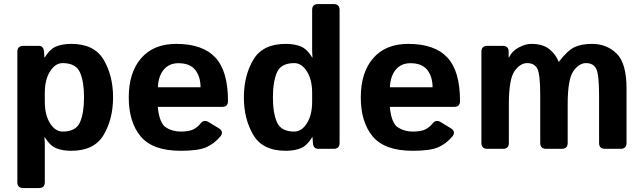

<svg xmlns="http://www.w3.org/2000/svg" viewBox="-20 -741 3205 956"><path d="M95.7 195.3Q66.4 195.3 66.4 166V-483.4Q66.4 -512.7 95.7 -512.7H172.9Q197.3 -512.7 199.2 -483.4L201.2 -455.1H203.1Q228.5 -497.1 259.8 -509.8Q291 -522.5 335 -522.5Q449.7 -522.5 496.3 -443.1Q543 -363.8 543 -256.3Q543 -148.9 496.3 -69.6Q449.7 9.8 335 9.8Q291 9.8 259.8 -2.9Q228.5 -15.6 203.1 -57.6H201.2Q203.1 -38.1 203.1 -18.6V166Q203.1 195.3 173.8 195.3ZM203.1 -234.4Q203.1 -168.5 229.2 -127.2Q255.4 -85.9 292 -85.9Q357.9 -85.9 378.2 -132.1Q398.4 -178.2 398.4 -256.3Q398.4 -334.5 378.2 -380.6Q357.9 -426.8 292 -426.8Q255.4 -426.8 229.2 -385.5Q203.1 -344.2 203.1 -278.3Z M621.1 -256.3Q621.1 -379.9 682.9 -451.2Q744.6 -522.5 857.4 -522.5Q988.3 -522.5 1051.8 -455.1Q1115.2 -387.7 1115.2 -238.3Q1115.2 -209 1087.9 -209H765.6Q773.4 -127.9 805.7 -106.9Q837.9 -85.9 880.4 -85.9Q920.9 -85.9 942.4 -96.7Q963.9 -107.4 978.5 -126Q995.1 -147.5 1019.5 -132.8L1068.4 -103Q1097.2 -85.4 1076.7 -61Q1046.9 -25.4 1006.8 -7.8Q966.8 9.8 880.4 9.8Q740.2 9.8 680.7 -61.5Q621.1 -132.8 621.1 -256.3ZM766.1 -306.6H978.5Q978.5 -359.4 952.1 -392.8Q925.8 -426.3 868.2 -426.3Q822.3 -426.3 795.4 -394.3Q768.6 -362.3 766.1 -306.6Z M1194.3 -256.3Q1194.3 -363.8 1241 -443.1Q1287.6 -522.5 1402.3 -522.5Q1446.3 -522.5 1477.5 -509.8Q1508.8 -497.1 1534.2 -455.1H1536.1Q1534.2 -474.6 1534.2 -494.1V-691.4Q1534.2 -720.7 1563.5 -720.7H1641.6Q1670.9 -720.7 1670.9 -691.4V-29.3Q1670.9 0 1641.6 0H1564.5Q1540 0 1538.1 -29.3L1536.1 -57.6H1534.2Q1508.8 -15.6 1477.5 -2.9Q1446.3 9.8 1402.3 9.8Q1287.6 9.8 1241 -69.6Q1194.3 -148.9 1194.3 -256.3ZM1338.9 -256.3Q1338.9 -178.2 1359.1 -132.1Q1379.4 -85.9 1445.3 -85.9Q1481.9 -85.9 1508.1 -127.2Q1534.2 -168.5 1534.2 -234.4V-278.3Q1534.2 -344.2 1508.1 -385.5Q1481.9 -426.8 1445.3 -426.8Q1379.4 -426.8 1359.1 -380.6Q1338.9 -334.5 1338.9 -256.3Z M1776.4 -256.3Q1776.4 -379.9 1838.1 -451.2Q1899.9 -522.5 2012.7 -522.5Q2143.6 -522.5 2207 -455.1Q2270.5 -387.7 2270.5 -238.3Q2270.5 -209 2243.2 -209H1920.9Q1928.7 -127.9 1960.9 -106.9Q1993.2 -85.9 2035.6 -85.9Q2076.2 -85.9 2097.7 -96.7Q2119.1 -107.4 2133.8 -126Q2150.4 -147.5 2174.8 -132.8L2223.6 -103Q2252.4 -85.4 2231.9 -61Q2202.1 -25.4 2162.1 -7.8Q2122.1 9.8 2035.6 9.8Q1895.5 9.8 1835.9 -61.5Q1776.4 -132.8 1776.4 -256.3ZM1921.4 -306.6H2133.8Q2133.8 -359.4 2107.4 -392.8Q2081.1 -426.3 2023.4 -426.3Q1977.5 -426.3 1950.7 -394.3Q1923.8 -362.3 1921.4 -306.6Z M2406.2 0Q2377 0 2377 -29.3V-483.4Q2377 -512.7 2406.2 -512.7H2483.4Q2512.7 -512.7 2512.7 -483.4V-455.1H2514.6Q2528.8 -486.3 2562.5 -504.4Q2596.2 -522.5 2625.5 -522.5Q2684.1 -522.5 2716.6 -495.1Q2749 -467.8 2761.2 -434.1H2763.2Q2805.7 -489.3 2840.1 -505.9Q2874.5 -522.5 2928.2 -522.5Q3000.5 -522.5 3050 -474.6Q3099.6 -426.8 3099.6 -299.8V-29.3Q3099.6 0 3070.3 0H2992.2Q2962.9 0 2962.9 -29.3V-264.6Q2962.9 -371.1 2948.5 -398.9Q2934.1 -426.8 2897.5 -426.8Q2863.3 -426.8 2835 -386.7Q2806.6 -346.7 2806.6 -221.7V-29.3Q2806.6 0 2777.3 0H2699.2Q2669.9 0 2669.9 -29.3V-264.6Q2669.9 -371.1 2655.5 -398.9Q2641.1 -426.8 2604.5 -426.8Q2570.3 -426.8 2542 -387Q2513.7 -347.2 2513.7 -221.7V-29.3Q2513.7 0 2484.4 0Z"/></svg>

Font: Istok Web
Style: Bold
Weight: 700
Designer: Andrey V. Panov
Foundry: Andrey V. Panov
Version: Version 1.0.2g